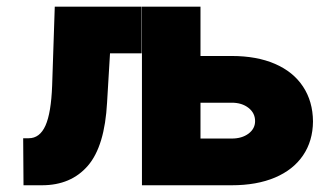

<svg xmlns="http://www.w3.org/2000/svg" viewBox="-20 -550 981 570"><path d="M48.8 -139.6H65.4Q98.1 -139.6 115 -177.2Q131.8 -214.8 134.8 -295.9L142.6 -530.3H400.4V-391.6H306.6L297.9 -246.1Q291 -116.2 241 -58.1Q190.9 0 104.5 0H49.8ZM909.2 -189.5Q908.7 -131.3 879.6 -88.6Q850.6 -45.9 796.4 -22.9Q742.2 0 668 0H401.4V-530.3H575.2V-383.8H668Q742.2 -383.8 796.4 -360.4Q850.6 -336.9 879.6 -293Q908.7 -249 909.2 -189.5ZM668 -138.7Q698.2 -138.7 717.8 -153.3Q737.3 -168 737.3 -190.4Q737.3 -214.4 717.8 -229.7Q698.2 -245.1 668 -245.1H575.2V-138.7Z"/></svg>

Font: Pretendard GOV Black
Style: Regular
Weight: 900
Designer: Base glyphs from Inter by Rasmus Andersson; Hangeul glyphs from Noto Sans CJK(Source Han Sans) by Jang Soo-young and Kan
Foundry: Kil Hyung-jin
Version: Version 1.309